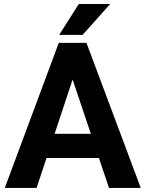

<svg xmlns="http://www.w3.org/2000/svg" viewBox="-20 -921 713 941"><path d="M464.8 -146.5H208L159.2 0H3.4L268.1 -710.9H403.8L669.9 0H514.2ZM247.6 -265.1H425.3L335.9 -531.2ZM366.2 -901.4H520L384.8 -750H270Z"/></svg>

Font: TypoPRO Roboto
Style: Bold
Weight: 700
Designer: Google
Version: Version 2.136; 2016